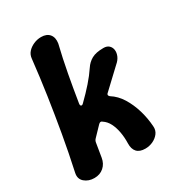

<svg xmlns="http://www.w3.org/2000/svg" viewBox="-176 -822 863 944"><g transform="rotate(-30 255.5 -350.0)"><path d="M83 16Q50 16 28 -3Q6 -22 13 -54Q35 -155 52 -252.5Q69 -350 83.5 -448Q98 -546 109 -646Q111 -668 124.5 -683Q138 -698 158.5 -707Q179 -716 201 -716Q233 -716 248.5 -697Q264 -678 259 -646Q241 -572 226.5 -494Q212 -416 200 -340Q198 -328 204 -325.5Q210 -323 218 -332Q253 -366 282.5 -399.5Q312 -433 334 -466Q349 -489 373 -502.5Q397 -516 440 -516Q460 -516 471 -505.5Q482 -495 484 -479Q486 -463 478.5 -445.5Q471 -428 453 -413L351 -317Q336 -306 349 -295Q384 -273 407 -235.5Q430 -198 443.5 -152.5Q457 -107 460 -60Q462 -37 449 -20Q436 -3 415.5 6.5Q395 16 372 16Q340 16 324.5 -1Q309 -18 310 -50Q311 -83 305.5 -113.5Q300 -144 288 -167.5Q276 -191 256 -204Q246 -214 234 -201L186 -151Q182 -147 179.5 -142.5Q177 -138 176 -132L163 -53Q158 -22 136.5 -3Q115 16 83 16Z"/></g></svg>

Font: Winky Sans SemiBold
Style: Italic
Weight: 600
Italic angle: -8.97852°
Designer: Simon Atzbach
Foundry: typofactur
Version: Version 1.205